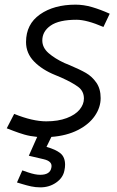

<svg xmlns="http://www.w3.org/2000/svg" viewBox="-20 -582 503 826"><path d="M162 -408Q162 -377 189 -353.5Q216 -330 257 -311L279 -302Q324 -283 350 -268Q376 -253 394.5 -226.5Q413 -200 413 -160Q413 -120 388 -83.5Q363 -47 315 -22.5Q267 2 201 7L180 50Q220 61 240 77.5Q260 94 260 127Q260 138 257 152Q251 183 221.5 203.5Q192 224 154 224Q133 224 114.5 220Q96 216 78 210.5Q60 205 53 203L76 151Q84 154 100.5 159.5Q117 165 129.5 167.5Q142 170 153 170Q196 170 201 139Q207 112 168 103L104 88L140 7Q109 4 85 -3Q61 -10 39 -18.5Q17 -27 9 -30L41 -92Q120 -60 179 -60Q230 -60 267 -74Q304 -88 322.5 -110.5Q341 -133 341 -158Q341 -190 316 -208.5Q291 -227 242 -249L218 -259Q161 -282 126.5 -317.5Q92 -353 92 -401Q92 -478 152 -520Q212 -562 305 -562Q340 -562 376 -551.5Q412 -541 452 -523L425 -466Q353 -497 309 -497Q234 -497 198 -472Q162 -447 162 -408Z"/></svg>

Font: Cambay Devanagari
Style: Italic
Weight: 400
Italic angle: -11°
Designer: Pooja Saxena
Foundry: Pooja Saxena
Version: Version 1.018;PS 001.018;hotconv 1.0.70;makeotf.lib2.5.58329